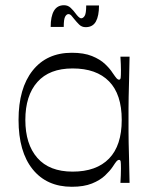

<svg xmlns="http://www.w3.org/2000/svg" viewBox="-20 -700 592 735"><path d="M255 15Q159 15 105 -52Q51 -119 51 -241Q51 -362 105 -430Q159 -498 255 -498Q301 -498 332 -485.5Q363 -473 382 -455Q401 -437 411 -421Q422 -405 426.5 -400Q431 -395 436 -395Q441 -395 442 -402.5Q443 -410 443 -431Q443 -440 442.5 -454Q442 -468 441 -483H476Q475 -425 474 -388.5Q473 -352 472.5 -328Q472 -304 472 -284.5Q472 -265 472 -241Q472 -216 472 -197Q472 -178 472.5 -154.5Q473 -131 474 -94.5Q475 -58 476 0H441Q442 -15 442.5 -29.5Q443 -44 443 -55Q443 -74 442 -81Q441 -88 436 -88Q431 -88 426.5 -83Q422 -78 411 -61Q401 -46 382 -28Q363 -10 332 2.5Q301 15 255 15ZM258 -43Q349 -43 397.5 -93Q446 -143 446 -241Q446 -339 397.5 -388.5Q349 -438 258 -438Q169 -438 123 -386Q77 -334 77 -241Q77 -148 123 -95.5Q169 -43 258 -43ZM308 -596Q293 -596 283 -606Q273 -616 265 -626Q259 -634 253.5 -640Q248 -646 242 -646Q235 -646 229.5 -636.5Q224 -627 224 -597H174Q174 -637 186.5 -658.5Q199 -680 225 -680Q240 -680 250.5 -670Q261 -660 269 -649Q274 -642 280 -636Q286 -630 291 -630Q298 -630 304 -639Q310 -648 310 -679H359Q359 -639 347 -617.5Q335 -596 308 -596Z"/></svg>

Font: Ojuju ExtraLight
Style: Regular
Weight: 400
Version: Version 1.000